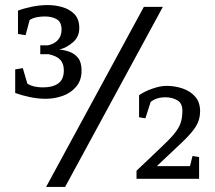

<svg xmlns="http://www.w3.org/2000/svg" viewBox="-20 -706 848 758"><path d="M302 -427Q302 -389 281 -364Q260 -339 227.5 -327.5Q195 -316 161 -316Q129 -316 96.5 -323Q64 -330 40 -339V-432L70 -437L88 -376Q100 -368 116 -364.5Q132 -361 149 -361Q189 -361 210.5 -377Q232 -393 232 -428Q232 -455 218 -470Q204 -485 172 -492H139V-527H169Q194 -532 208.5 -548Q223 -564 223 -589Q223 -619 204 -630Q185 -641 157 -641Q140 -641 125 -638Q110 -635 97 -627L81 -567L51 -572V-664Q74 -673 106 -679.5Q138 -686 169 -686Q199 -686 227.5 -677.5Q256 -669 274.5 -649.5Q293 -630 293 -595Q293 -561 268.5 -539.5Q244 -518 214 -510Q234 -509 254.5 -501.5Q275 -494 288.5 -477Q302 -460 302 -427ZM623 -679 237 32H162L548 -679ZM519 -32Q575 -86 610.5 -119Q646 -152 665.5 -175Q685 -198 692.5 -219Q700 -240 700 -269Q700 -299 679.5 -310.5Q659 -322 632 -322Q599 -322 575 -304L554 -239L529 -243V-330Q550 -345 581.5 -356Q613 -367 637 -367Q671 -367 701.5 -356.5Q732 -346 751 -324Q770 -302 770 -266Q770 -233 752.5 -205.5Q735 -178 697.5 -143Q660 -108 599 -50H730L740 -90L766 -86V0H519Z"/></svg>

Font: Brawler
Style: Regular
Weight: 400
Designer: Oleg Frolov, Haley Fiege
Foundry: Oleg Frolov, Haley Fiege
Version: Version 1.101; ttfautohint (v1.8.3)